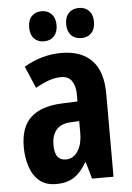

<svg xmlns="http://www.w3.org/2000/svg" viewBox="-54 -839 577 838"><g transform="rotate(-5 234.5 -419.5)"><path d="M230 -609Q317 -609 363.5 -560.5Q410 -512 410 -414V-51H316L295 -124H292Q268 -82 237 -61.5Q206 -41 158 -41Q112 -41 84 -65.5Q56 -90 43.5 -130Q31 -170 31 -214Q31 -301 76.5 -343Q122 -385 210 -389L282 -392V-421Q282 -459 267 -481.5Q252 -504 220 -504Q194 -504 167.5 -495Q141 -486 107 -467L66 -563Q144 -609 230 -609ZM244 -304Q202 -302 181.5 -278Q161 -254 161 -212Q161 -176 173.5 -160Q186 -144 210 -144Q242 -144 262 -174Q282 -204 282 -255V-306ZM100 -732Q100 -764 116.5 -781Q133 -798 159 -798Q187 -798 203.5 -780.5Q220 -763 220 -732Q220 -701 203.5 -683.5Q187 -666 159 -666Q133 -666 116.5 -683Q100 -700 100 -732ZM262 -732Q262 -764 279 -781Q296 -798 323 -798Q351 -798 367.5 -780.5Q384 -763 384 -732Q384 -701 367.5 -683.5Q351 -666 323 -666Q295 -666 278.5 -683.5Q262 -701 262 -732Z"/></g></svg>

Font: Noto Sans Tamil UI ExtraCondensed
Style: Bold
Weight: 700
Width: 2
Designer: Jelle Bosma - Monotype Design Team
Foundry: Monotype Imaging Inc.
Version: Version 2.004; ttfautohint (v1.8.4.7-5d5b)